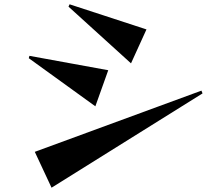

<svg xmlns="http://www.w3.org/2000/svg" viewBox="-20 -793 1040 894"><path d="M299 -762 304 -773 662 -656 590 -498ZM114 -522 117 -533 484 -466 424 -298ZM220 81 142 -86 918 -371 923 -358Z"/></svg>

Font: Reggae One
Style: Regular
Weight: 400
Designer: Fontworks Inc.
Foundry: Fontworks Inc.
Version: Version 1.100